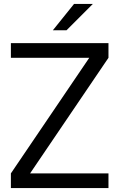

<svg xmlns="http://www.w3.org/2000/svg" viewBox="-20 -950 603 970"><path d="M247 -797 354 -930H449L316 -797ZM35 0V-74L431 -658H35V-732H528V-658L132 -74H528V0Z"/></svg>

Font: Mina
Style: Regular
Weight: 400
Version: Version 1.000